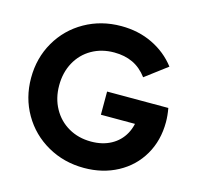

<svg xmlns="http://www.w3.org/2000/svg" viewBox="-106 -835 997 961"><g transform="rotate(15 392.5 -354.0)"><path d="M37.6 -353.5Q37.6 -457 86.2 -541Q134.8 -625 219.5 -672.9Q304.2 -720.7 407.7 -720.7Q497.1 -720.7 570.3 -685.3Q643.6 -649.9 691.9 -586.9L578.6 -501.5Q546.4 -544.4 504.2 -564.2Q461.9 -584 407.7 -584Q342.8 -584 291.7 -554.9Q240.7 -525.9 211.9 -473.4Q183.1 -420.9 183.1 -353.5Q183.1 -287.1 212.2 -234.6Q241.2 -182.1 292.5 -152.6Q343.8 -123 409.2 -123Q468.3 -123 512.5 -147Q556.6 -170.9 580.6 -214.4Q604.5 -257.8 604.5 -314.5L644.5 -265.6H422.9V-385.7H740.2Q747.1 -347.2 747.1 -314Q747.1 -218.3 703.6 -143.8Q660.2 -69.3 583 -27.8Q505.9 13.7 409.2 13.7Q305.2 13.7 220 -34.7Q134.8 -83 86.2 -167Q37.6 -251 37.6 -353.5Z"/></g></svg>

Font: Wanted Sans Std Variable
Style: Regular
Weight: 400
Designer: Original Design by Kil Hyung-jin and Kang Hanbin, Wanted Lab, Inc;
Foundry: Wanted Lab, Inc.
Version: Version 1.003;Glyphs 3.2 (3227)